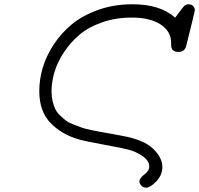

<svg xmlns="http://www.w3.org/2000/svg" viewBox="-20 -642 928 895"><path d="M163.1 -217.8Q163.1 -272 179.4 -326.9Q195.8 -381.8 231 -435.3Q266.1 -488.8 316.2 -529.8Q366.2 -570.8 439.2 -596.4Q512.2 -622.1 597.2 -622.1Q727.1 -622.1 795.9 -560.1H796.9Q800.8 -565.9 807.4 -574.5Q814 -583 816.9 -586.9Q819.8 -590.8 824.5 -596.9Q829.1 -603 831.1 -605.5Q833 -607.9 836.4 -611.6Q839.8 -615.2 842 -616.7Q844.2 -618.2 847.2 -619.6Q850.1 -621.1 853 -621.6Q856 -622.1 858.9 -622.1Q872.1 -622.1 880.1 -614Q888.2 -606 888.2 -594.2Q888.2 -588.4 848.1 -428.2Q841.3 -400.4 812 -399.9Q777.8 -399.9 777.8 -432.1V-441.9Q777.8 -496.1 728.5 -528.1Q679.2 -560.1 595.2 -560.1Q519 -560.1 455.1 -537.6Q391.1 -515.1 349.1 -479Q307.1 -442.9 277.1 -397Q247.1 -351.1 233.6 -304.9Q220.2 -258.8 220.2 -215.8Q220.2 -191.9 225.1 -170.9Q230 -149.9 237.5 -134Q245.1 -118.2 260 -104Q274.9 -89.8 286.9 -80.3Q298.8 -70.8 322 -62Q345.2 -53.2 360.1 -47.6Q375 -42 404.5 -35.9Q434.1 -29.8 450.4 -26.9Q466.8 -23.9 500.5 -18.1Q534.2 -12.2 549.8 -8.8Q649.9 9.3 693.4 51Q736.8 92.8 736.8 136.2Q736.8 174.3 708.5 203.6Q680.2 232.9 661.1 232.9Q647.9 232.9 638.9 223.4Q629.9 213.9 629.9 203.1Q629.9 189 652.8 171.4Q675.8 153.8 675.8 134.8Q675.8 106.9 644.3 85.4Q612.8 64 577.1 55.2Q556.2 49.3 463.6 32.2Q371.1 15.1 347.2 7.8Q267.1 -15.1 215.1 -69.3Q163.1 -123.5 163.1 -217.8Z"/></svg>

Font: CMU Typewriter Text Variable Width
Style: Italic
Weight: 500
Italic angle: -14.04°
Version: Version 0.7.0